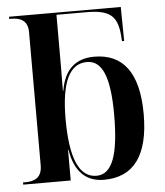

<svg xmlns="http://www.w3.org/2000/svg" viewBox="-54 -808 744 866"><g transform="rotate(-5 318.0 -375.0)"><path d="M382 10C515 10 586 -80 586 -270C586 -459 515 -547 386 -547C302 -547 250 -502 234 -406H232C233 -483 233 -550 233 -584V-750H366C474 -750 510 -723 516 -623L517 -606H527L525 -760H19V-750H28C68 -750 103 -737 103 -683V-80C103 -23 68 -10 28 -10H17V0H232V-139H234C250 -37 303 10 382 10ZM350 -11C272 -11 233 -100 233 -278C233 -442 271 -526 351 -526C421 -526 453 -448 453 -279C453 -96 421 -11 350 -11Z"/></g></svg>

Font: Noto Serif Display SemiBold
Style: Regular
Weight: 600
Designer: Monotype Design Team
Foundry: Monotype Imaging Inc.
Version: Version 2.009